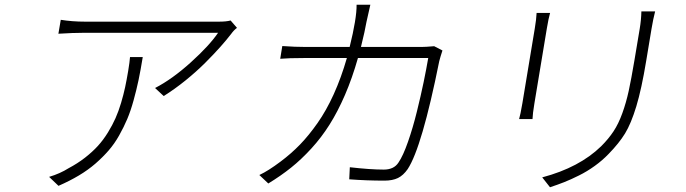

<svg xmlns="http://www.w3.org/2000/svg" viewBox="-20 -763 2908 814"><path d="M531.2 -521H585.2Q576.3 -466.3 567.5 -424Q558.6 -381.7 546.3 -337.4Q534.1 -293 519.4 -258.2Q504.6 -223.4 484.9 -188.4Q465.2 -153.4 440.5 -125Q415.8 -96.6 384.6 -69.4Q353.3 -42.3 314.3 -19Q275.2 4.3 228 24.9L188.2 -13.1Q234.7 -27 271.3 -50.1Q308.9 -70 340.4 -94.5Q371.8 -119 395.1 -144.5Q418.3 -170.1 437.5 -201.3Q456.7 -232.6 469.6 -261.7Q482.6 -290.8 493.3 -326.7Q503.9 -362.6 510.5 -393.3Q517 -424 523.4 -462Q529.8 -500.7 531.2 -521ZM957.7 -676.1 984.7 -644.9Q971.2 -634.9 960.6 -620Q941.4 -594.8 914.4 -564.5Q887.4 -534.1 850.3 -497Q813.2 -459.9 766.7 -422.2Q720.2 -384.6 674 -355.8L637.4 -389.9Q709.9 -427.2 788.7 -498.4Q867.5 -569.6 904.5 -623.9H332.4Q290.8 -623.9 227.6 -620L237.6 -679Q286.6 -671.2 340.2 -671.2H909.1Q938.9 -671.2 957.7 -676.1Z M1079.5 -21Q1117.5 -38.7 1169.7 -78.1Q1214.1 -111.2 1251.8 -150Q1289.4 -188.9 1326.3 -241.5Q1363.3 -294 1394.9 -363.6Q1426.5 -433.2 1450.6 -517H1269.5Q1203.5 -517 1168 -513.8L1176.8 -567.8Q1231.5 -563.9 1277.3 -563.9H1462.4Q1477.3 -623.9 1484.7 -669Q1492.2 -713.8 1491.8 -742.9H1550.1Q1545.8 -725.9 1533.7 -670.1Q1527.7 -634.2 1510.3 -563.9H1766.3Q1784.4 -563.9 1820.7 -567.1L1855.8 -549Q1846.6 -521 1842.3 -503.9Q1768.8 -138.1 1708.5 -46.2Q1690 -19.5 1667.1 -8.3Q1644.2 2.8 1609.4 2.8Q1534.1 2.8 1460.6 -2.8L1463.1 -54Q1550.1 -44 1607.2 -44Q1650.2 -44 1669.4 -73.9Q1688.9 -102.3 1709.7 -161.8Q1730.5 -221.2 1747.3 -289.4Q1764.2 -357.6 1776.1 -415.1Q1788 -472.7 1795.5 -517H1497.5Q1473.4 -431.8 1442.5 -360.4Q1411.6 -289.1 1377.1 -234.6Q1342.7 -180 1300.1 -133.5Q1257.5 -87 1214 -52.2Q1170.5 -17.4 1117.5 14.9Z M2255 -708.1H2312.1Q2305.4 -685 2298.3 -642L2245.7 -324.9Q2238.3 -280.5 2237.6 -258.2H2180.8Q2186.1 -275.9 2194.6 -324.9L2247.2 -642Q2253.9 -681.8 2255 -708.1ZM2699.2 -714.8H2757.5Q2749.3 -683.2 2742.2 -641L2719.8 -506Q2699.9 -385.3 2677.7 -312.1Q2655.5 -239 2630 -197.3Q2604.4 -155.5 2560 -110.1Q2533.7 -82.7 2501.4 -59.5Q2469.1 -36.2 2434.8 -19.2Q2400.6 -2.1 2372.3 9.1Q2344.1 20.2 2311.8 30.9L2278.8 -11Q2436.4 -52.9 2528.8 -143.1Q2560.4 -174.7 2581.3 -206.5Q2602.3 -238.3 2618.4 -283Q2634.6 -327.8 2645.4 -377.3Q2656.2 -426.8 2669.7 -507.1L2692.1 -641Q2698.5 -679 2699.2 -714.8Z"/></svg>

Font: Karasuma Gothic
Style: Light Italic
Weight: 300
Italic angle: 9.39998°
Designer: Rasmus Andersson / Ryoko Nishizuka
Foundry: rsms
Version: Version 1.00